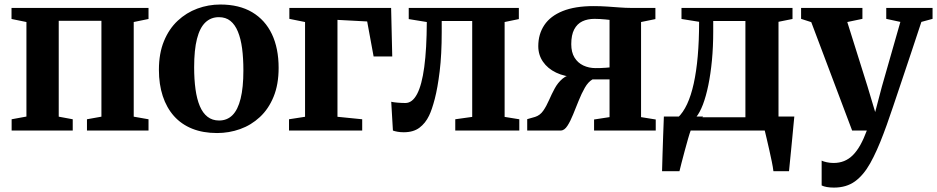

<svg xmlns="http://www.w3.org/2000/svg" viewBox="-20 -578 4148 850"><path d="M31.5 0V-50L97 -62V-480.5L31 -494V-543H637.5V-494L572 -480.5V-61.5L637.5 -50V0H365V-50L429 -61.5V-486H240V-61.5L302 -50V0Z M683.5 -269Q683.5 -341.5 705.8 -395.8Q728 -450 766.5 -486Q805 -522 853.8 -540Q902.5 -558 955.5 -558Q1039 -558 1096.5 -523.8Q1154 -489.5 1183.8 -426.8Q1213.5 -364 1213.5 -277.5Q1213.5 -204 1191.2 -149.8Q1169 -95.5 1130.5 -59.8Q1092 -24 1043 -6.5Q994 11 941 11Q879 11 831 -8.2Q783 -27.5 750.2 -64.2Q717.5 -101 700.5 -152.8Q683.5 -204.5 683.5 -269ZM950 -44.5Q985.5 -44.5 1009.2 -68.2Q1033 -92 1045.2 -141.2Q1057.5 -190.5 1057.5 -266Q1057.5 -320 1051.8 -363.5Q1046 -407 1033.2 -438Q1020.5 -469 1000 -485.5Q979.5 -502 949 -502Q913.5 -502 889 -478.5Q864.5 -455 852 -406Q839.5 -357 839.5 -280.5Q839.5 -226.5 845.5 -183Q851.5 -139.5 864.5 -108.5Q877.5 -77.5 898.8 -61Q920 -44.5 950 -44.5Z M1259.5 0V-50L1330.5 -61V-480.5L1261 -494.5V-543H1711.5L1716.5 -328H1634L1605.5 -483L1474 -490V-61L1583.5 -50V0Z M1767.5 7.5Q1752 7.5 1739.8 5.2Q1727.5 3 1719.5 0L1712 -127.5Q1722.5 -125 1740.5 -123.5Q1758.5 -122 1774.5 -122Q1805.5 -122 1826.5 -161.8Q1847.5 -201.5 1858.2 -281.2Q1869 -361 1869.5 -480.5L1789.5 -493.5V-543H2277V-493.5L2214 -480.5V-60.5L2279 -50V0H1995.5V-50L2070.5 -60.5V-485H1935.5V-436.5Q1935.5 -336 1926.5 -262.5Q1917.5 -189 1904.8 -140.2Q1892 -91.5 1879.5 -66Q1863.5 -32.5 1836.8 -12.5Q1810 7.5 1767.5 7.5Z M2314 0V-50.5L2349 -60.5Q2371 -67.5 2385 -87.8Q2399 -108 2410.5 -134.5Q2422 -161 2435.8 -186.5Q2449.5 -212 2470.8 -230Q2492 -248 2526.5 -250.5L2529 -236.5Q2479.5 -238.5 2442 -256.5Q2404.5 -274.5 2383.8 -304.8Q2363 -335 2363 -373.5Q2363 -427 2389.8 -467Q2416.5 -507 2471 -529Q2525.5 -551 2607.5 -551Q2638 -551 2667.5 -549Q2697 -547 2723.5 -545Q2750 -543 2770.5 -543H2881.5V-493.5L2818 -480.5V-59.5L2883 -49V0H2610V-49L2678.5 -59.5V-226.5H2603Q2584 -215.5 2569.2 -189.8Q2554.5 -164 2541.8 -132.2Q2529 -100.5 2517 -70.8Q2505 -41 2492 -21Q2479 -1 2463.5 0ZM2616.5 -276.5Q2626.5 -276.5 2638.2 -276.8Q2650 -277 2660.8 -278Q2671.5 -279 2678.5 -279.5V-490Q2671 -491 2659.8 -492Q2648.5 -493 2636 -493.8Q2623.5 -494.5 2612 -494.5Q2581 -494.5 2558 -483.5Q2535 -472.5 2522 -447.8Q2509 -423 2509 -382.5Q2509 -347 2523.2 -323.5Q2537.5 -300 2562.2 -288.2Q2587 -276.5 2616.5 -276.5Z M2959.5 0V-55.5L2980 -56.5Q3004 -79 3021.8 -117Q3039.5 -155 3051.2 -208.2Q3063 -261.5 3069 -330Q3075 -398.5 3075 -481.5L2997 -494V-543H3488.5V-494L3426.5 -481.5V0ZM3061.5 -59H3280V-485H3137.5V-439Q3137.5 -371 3131.8 -310.8Q3126 -250.5 3115.8 -200.8Q3105.5 -151 3091.8 -115Q3078 -79 3061.5 -59ZM2911 180Q2912 148.5 2913 108.2Q2914 68 2915.8 23.8Q2917.5 -20.5 2919 -62H3092.5L3038.5 -2.5Q3033.5 10.5 3026.2 35.8Q3019 61 3011.2 90Q3003.5 119 2997 143.8Q2990.5 168.5 2988 180ZM3404 180Q3402 162.5 3396.8 137.2Q3391.5 112 3385.5 85Q3379.5 58 3374 35Q3368.5 12 3365.5 -0.5L3331 -62H3496.5Q3495 -45.5 3492.5 -20.8Q3490 4 3487.5 32.5Q3485 61 3482 89.2Q3479 117.5 3476.8 141.2Q3474.5 165 3473 180Z M3672 252.5Q3654.5 252.5 3640.5 250Q3626.5 247.5 3617.5 243V133Q3625 137 3639.8 140.2Q3654.5 143.5 3670.5 143.5Q3695.5 143.5 3716.8 135Q3738 126.5 3755.8 108.8Q3773.5 91 3788.8 63.8Q3804 36.5 3817.5 0H3752.5L3571.5 -480L3526.5 -494.5V-543H3798V-494.5L3731 -480.5L3820.5 -195.5L3854.5 -82L3884 -194L3966 -481L3903.5 -494.5V-543H4108.5V-494.5L4059 -481Q4037 -413.5 4014.2 -345.8Q3991.5 -278 3971 -216.8Q3950.5 -155.5 3933.8 -106.2Q3917 -57 3905.8 -25.2Q3894.5 6.5 3891.5 13.5Q3862.5 91 3832.8 144.2Q3803 197.5 3765 225Q3727 252.5 3672 252.5Z"/></svg>

Font: Merriweather 48pt
Style: Bold
Weight: 700
Version: Version 2.100